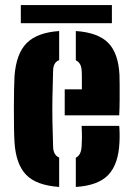

<svg xmlns="http://www.w3.org/2000/svg" viewBox="-20 -732 524 761"><path d="M37.5 -168Q36 -191.5 35.5 -228.5Q35 -265.5 35 -305.8Q35 -346 35.8 -379.8Q36.5 -413.5 37.5 -430Q44 -519 85.5 -561Q127 -603 214.5 -609V-493.5Q191.5 -485.5 190.5 -453Q188.5 -392 187.8 -344.5Q187 -297 187.8 -251.5Q188.5 -206 190.5 -151Q191 -117.5 214.5 -107.5V9Q123 2.5 83 -39.8Q43 -82 37.5 -168ZM236.5 -275V-378H304.5Q304.5 -403.5 304.5 -425Q304.5 -446.5 303.5 -453Q302 -483 280.5 -493V-609Q368.5 -603 408.8 -562.2Q449 -521.5 453.5 -436Q454 -424 454.2 -396.5Q454.5 -369 454.2 -336Q454 -303 452.5 -275ZM280.5 9V-107Q301.5 -116.5 303.5 -152Q304.5 -167 304.8 -185.5Q305 -204 303.5 -233H452.5Q453.5 -227 454 -205.8Q454.5 -184.5 453.5 -168Q449.5 -80.5 409 -38.5Q368.5 3.5 280.5 9ZM62.5 -712H423.5V-640H62.5Z"/></svg>

Font: Big Shoulders Stencil Text Black
Style: Regular
Weight: 900
Designer: Patric King
Foundry: XO Type Co
Version: Version 1.000